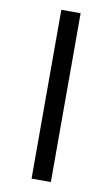

<svg xmlns="http://www.w3.org/2000/svg" viewBox="-87 -805 496 851"><g transform="rotate(10 161.5 -380.0)"><path d="M205.1 0V-759.8H118.2V0Z"/></g></svg>

Font: Noto Reveo Sans
Style: Regular
Weight: 500
Designer: Monotype Design Team
Foundry: Monotype Imaging Inc.
Version: Version 2.007